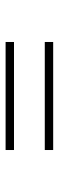

<svg xmlns="http://www.w3.org/2000/svg" viewBox="218 -624 210 686"><g transform="rotate(-90 323.0 -281.0)"><path d="M130 -336V-366H516V-336ZM130 -196V-226H516V-196Z"/></g></svg>

Font: Piazzolla Thin
Style: Regular
Weight: 100
Designer: Juan Pablo del Peral
Foundry: Huerta Tipografica
Version: Version 1.330